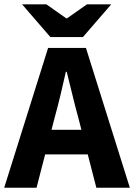

<svg xmlns="http://www.w3.org/2000/svg" viewBox="-26 -875 626 895"><path d="M-6.4 0 198.3 -651.7H374.6L579.2 0H423.1L338 -330.2Q324.3 -379.4 311.2 -434.3Q298.1 -489.2 285 -540.4H281Q269.6 -489.2 256.5 -434.3Q243.4 -379.4 229.7 -330.2L144.3 0ZM128.4 -155.3V-269.9H442.2V-155.3ZM208.9 -702.2 77 -854.7H190.3L282.7 -789.7H286.7L379.2 -854.7H492.5L360.5 -702.2Z"/></svg>

Font: Mada
Style: Regular
Weight: 400
Designer: Khaled Hosny
Version: Version 1.5